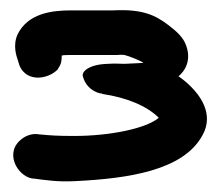

<svg xmlns="http://www.w3.org/2000/svg" viewBox="-20 -664 424 370"><path d="M44 -320C68 -317 91 -313 126 -315C226 -320 333 -335 370 -403C394 -445 363 -482 348 -497C341 -504 334 -510 324 -517C343 -533 347 -556 338 -578C333 -592 320 -604 304 -616C280 -634 256 -647 198 -644H117C79 -644 34 -638 14 -598C4 -576 12 -555 15 -546C25 -503 73 -510 92 -531V-532C98 -540 99 -547 99 -557C103 -558 110 -558 117 -558H206C209 -558 212 -559 220 -558C229 -556 250 -547 255 -544C255 -544 256 -544 256 -543C248 -542 236 -542 220 -541C210 -541 202 -542 188 -541C150 -540 136 -525 140 -516C143 -504 153 -489 173 -484H176L177 -483C224 -476 263 -460 286 -437C261 -416 191 -402 123 -402C91 -402 77 -403 56 -405C41 -408 28 -401 23 -397C-13 -371 13 -325 42 -320Z"/></svg>

Font: Stray Cat
Style: BlkExt
Weight: 900
Version: Version 1.0